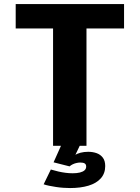

<svg xmlns="http://www.w3.org/2000/svg" viewBox="-20 -720 690 948"><path d="M242 0V-579.5H57.5V-700H592.5V-579.5H407V0ZM326 208.5Q310 208.5 292.2 207.2Q274.5 206 256.5 203.2Q238.5 200.5 222.8 197.2Q207 194 195.5 190L231 117Q251 123 268.8 127Q286.5 131 303.8 133.2Q321 135.5 339 135.5Q359.5 135.5 374.5 131.8Q389.5 128 397.5 120.8Q405.5 113.5 405.5 102.5Q405.5 91.5 398.2 87Q391 82.5 376 82.5Q369 82.5 359 84.5Q349 86.5 339.5 91Q330 95.5 323.5 101.5L244.5 81.5L281 0H373.5L337 76.5L330.5 64.5Q336 54.5 348.2 46.5Q360.5 38.5 377.8 34Q395 29.5 415.5 29.5Q438 29.5 457 36.2Q476 43 487.8 58.5Q499.5 74 499.5 100Q499.5 136 477.8 160.5Q456 185 416.8 196.8Q377.5 208.5 326 208.5Z"/></svg>

Font: Trispace Thin
Style: Bold
Weight: 700
Version: Version 1.210